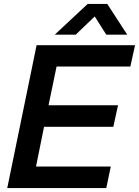

<svg xmlns="http://www.w3.org/2000/svg" viewBox="-20 -961 710 981"><path d="M670 -730H167L17 0H523L546 -110H164L205 -313H559L583 -423H228L269 -621H646ZM260 -784H367L464 -877L523 -784H630L528 -941H428Z"/></svg>

Font: Nacelle SemiBold
Style: Italic
Weight: 600
Italic angle: -12°
Designer: Sora Sagano
Foundry: Sora Sagano
Version: Version 1.000;FEAKit 1.0